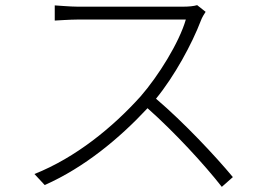

<svg xmlns="http://www.w3.org/2000/svg" viewBox="-20 -710 1040 747"><path d="M780 -664 747 -690C734 -686 715 -684 689 -684C656 -684 315 -684 284 -684C253 -684 199 -689 193 -689V-630C197 -630 252 -634 284 -634C314 -634 671 -634 703 -634C677 -544 596 -414 527 -335C419 -215 275 -97 114 -33L154 10C309 -59 444 -171 554 -289C659 -196 775 -70 843 17L886 -21C817 -104 696 -233 587 -326C659 -414 727 -539 762 -631C765 -640 775 -657 780 -664Z"/></svg>

Font: Noto Sans HK Light
Style: Regular
Weight: 300
Designer: Ryoko NISHIZUKA 西塚涼子 (kana, bopomofo & ideographs); Paul D. Hunt (Latin, Greek & Cyrillic); Sandoll Communications 산돌커뮤니
Foundry: Adobe
Version: Version 2.004;hotconv 1.0.118;makeotfexe 2.5.65603